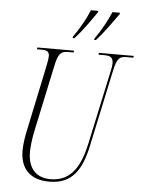

<svg xmlns="http://www.w3.org/2000/svg" viewBox="-62 -990 772 1048"><g transform="rotate(5 324.0 -466.0)"><path d="M426 -790 425 -782H434C474 -824 526 -900 551 -934L552 -942H511C493 -897 458 -835 426 -790ZM308 -790 307 -782H316C356 -823 408 -899 432 -934L434 -942H393C375 -896 341 -836 308 -790ZM248 10C375 10 425 -74 453 -207L541 -619C557 -698 574 -704 612 -704H646L648 -714H457L455 -704H485C516 -704 536 -699 536 -663C536 -652 534 -639 529 -618L442 -213C418 -105 374 -4 254 -4C173 -4 129 -54 129 -142C129 -167 133 -213 145 -267L220 -619C235 -693 251 -704 289 -704H319L321 -714H120L118 -704H145C173 -704 186 -696 186 -673C186 -664 184 -645 178 -618L104 -266C93 -217 88 -176 88 -147C88 -47 143 10 248 10Z"/></g></svg>

Font: Noto Serif Display ExtraCondensed ExtraLight
Style: Italic
Weight: 200
Width: 2
Italic angle: -12°
Designer: Monotype Design Team
Foundry: Monotype Imaging Inc.
Version: Version 2.009